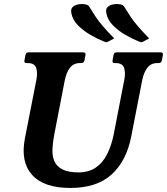

<svg xmlns="http://www.w3.org/2000/svg" viewBox="-20 -919 826 950"><path d="M775 -660Q788 -660 786 -647L781 -620Q778 -607 765 -607H759Q726 -607 708.5 -583Q691 -559 684 -524L629 -242Q605 -121 531.5 -55Q458 11 328 11Q197 11 139 -53.5Q81 -118 103 -233L160 -524Q167 -559 159 -583Q151 -607 117 -607H111Q98 -607 101 -620L106 -647Q108 -660 121 -660H391Q405 -660 403 -647L398 -620Q395 -607 381 -607H376Q343 -607 325.5 -583Q308 -559 301 -524L248 -251Q241 -214 239.5 -180.5Q238 -147 249 -121.5Q260 -96 288.5 -81Q317 -66 369 -66Q419 -66 454 -90Q489 -114 510 -156Q531 -198 542 -251L595 -524Q602 -559 594 -583Q586 -607 552 -607H547Q534 -607 537 -620L542 -647Q544 -660 557 -660ZM718 -729 688 -713Q683 -710 680 -710Q676 -710 672 -712Q668 -714 664 -715Q634 -727 599.5 -747Q565 -767 538.5 -794Q512 -821 506 -854Q501 -877 517 -888Q533 -899 558 -899Q567 -899 577.5 -897Q588 -895 594 -887Q611 -859 626 -836.5Q641 -814 662 -789.5Q683 -765 718 -729ZM545 -729 515 -713Q510 -710 507 -710Q503 -710 499 -712Q495 -714 491 -715Q461 -727 426.5 -747Q392 -767 365.5 -794Q339 -821 333 -854Q328 -877 344 -888Q360 -899 385 -899Q394 -899 404.5 -897Q415 -895 421 -887Q438 -859 453 -836.5Q468 -814 489 -789.5Q510 -765 545 -729Z"/></svg>

Font: Young Serif Light
Style: Italic
Weight: 300
Italic angle: -10.979°
Designer: Bastien Sozeau
Foundry: NBR — Bastien Sozeau
Version: Version 5.001